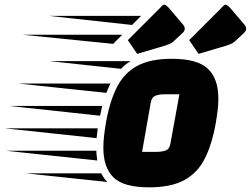

<svg xmlns="http://www.w3.org/2000/svg" viewBox="-227 -791 1075 823"><path d="M412 12Q303 12 259.5 -30.5Q216 -73 216 -158Q216 -181 219 -208Q222 -235 227 -264Q243 -356 274 -417Q305 -478 361 -508.5Q417 -539 509 -539Q619 -539 664 -496.5Q709 -454 709 -368Q709 -346 706 -319.5Q703 -293 698 -264Q682 -173 651 -111.5Q620 -50 563 -19Q506 12 412 12ZM292 -496 -15 -529H333Q309 -515 292 -496ZM229 -393 -149 -433H246Q242 -423 237.5 -413.5Q233 -404 229 -393ZM382 -140H441Q467 -140 483.5 -146Q500 -152 504 -178L542 -387H481Q457 -387 440 -381Q423 -375 419 -350ZM202 -295 -189 -337H211ZM187 -199 -207 -241H192Q191 -230 189.5 -219.5Q188 -209 187 -199ZM190 -103 -203 -145H186Q186 -134 187.5 -123.5Q189 -113 190 -103ZM233 -11 -116 -48H207Q212 -38 218.5 -28.5Q225 -19 233 -11ZM361 -560 321 -619 461 -759Q470 -770 477 -771Q483 -771 495 -759L558 -685Q565 -677 565 -667Q565 -659 556 -650L515 -612Q512 -609 504.5 -605Q497 -601 482 -596ZM624 -560 584 -619 724 -759Q733 -770 740 -771Q746 -771 758 -759L821 -685Q828 -677 828 -667Q828 -659 819 -650L778 -612Q775 -609 767.5 -605Q760 -601 745 -596ZM339 -684 -18 -723H378ZM258 -603 -129 -642H297Z"/></svg>

Font: Faster One
Style: Regular
Weight: 400
Designer: Eduardo Rodriguez Tunni
Foundry: Eduardo Rodriguez Tunni
Version: Version 1.003; ttfautohint (v1.8.4.7-5d5b);gftools[0.9.23]